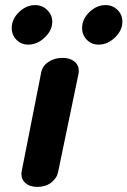

<svg xmlns="http://www.w3.org/2000/svg" viewBox="-20 -735 500 753"><path d="M64 -53Q64 -59 65 -63L141 -448Q145 -475 169 -491.5Q193 -508 225 -508Q254 -508 271.5 -494Q289 -480 289 -457Q289 -450 288 -446L208 -61Q203 -36 181 -19Q159 -2 127 -2Q98 -2 81 -16Q64 -30 64 -53ZM26 -625Q26 -660 54.5 -687.5Q83 -715 118 -715Q146 -715 165.5 -695.5Q185 -676 185 -650Q185 -616 155.5 -588Q126 -560 91 -560Q63 -560 44.5 -579Q26 -598 26 -625ZM302 -625Q302 -660 330.5 -687.5Q359 -715 394 -715Q422 -715 441 -696Q460 -677 460 -650Q460 -616 431 -588Q402 -560 367 -560Q339 -560 320.5 -579Q302 -598 302 -625Z"/></svg>

Font: Mali
Style: Bold Italic
Weight: 700
Italic angle: -10°
Version: Version 1.000; ttfautohint (v1.6)